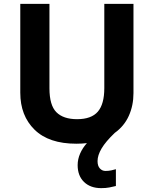

<svg xmlns="http://www.w3.org/2000/svg" viewBox="-20 -734 796 994"><path d="M485 100Q485 125 497 138Q509 151 526 151Q542 151 556 148Q570 145 580 142V229Q564 233 546 236.5Q528 240 504 240Q448 240 415 208Q382 176 382 121Q382 90 395 60.5Q408 31 430 7Q404 10 375 10Q233 10 159 -62.5Q85 -135 85 -254V-714H236V-277Q236 -189 272 -153Q308 -117 379 -117Q453 -117 486.5 -156Q520 -195 520 -278V-714H671V-252Q671 -188 647 -134.5Q623 -81 574 -46Q527 -1 506 34.5Q485 70 485 100Z"/></svg>

Font: Noto Sans Tai Tham
Style: Bold
Weight: 700
Designer: Monotype Design Team 2013. Revised by David WIlliams 2020
Foundry: Monotype Imaging Inc.
Version: Version 2.002; ttfautohint (v1.8.4.7-5d5b)